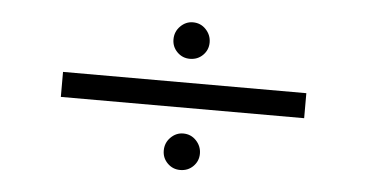

<svg xmlns="http://www.w3.org/2000/svg" viewBox="-39 -595 1078 566"><g transform="rotate(5 500.0 -312.5)"><path d="M511 -423Q489 -423 473.5 -438.5Q458 -454 458 -476Q458 -499 474 -515Q490 -531 511 -531Q534 -531 549.5 -514.5Q565 -498 565 -476Q565 -454 549.5 -438.5Q534 -423 511 -423ZM142 -278V-352H862V-278ZM511 -94Q489 -94 473.5 -109.5Q458 -125 458 -147Q458 -170 474 -186Q490 -202 511 -202Q534 -202 549.5 -185.5Q565 -169 565 -147Q565 -125 549.5 -109.5Q534 -94 511 -94Z"/></g></svg>

Font: Inconsolata UltraExpanded
Style: Regular
Weight: 400
Width: 9
Monospace: yes
Designer: Raph Levien, Cyreal, Brenton Simpson
Foundry: Raph Levien, Cyreal, Google
Version: Version 3.000; ttfautohint (v1.8.2.53-6de2)